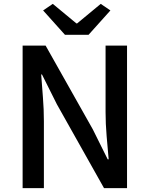

<svg xmlns="http://www.w3.org/2000/svg" viewBox="-20 -973 774 993"><path d="M97 0V-737H216L460 -304L537 -149H542Q537 -205 531.5 -269Q526 -333 526 -393V-737H637V0H518L274 -434L197 -588H193Q197 -531 202 -469Q207 -407 207 -346V0ZM316 -793 203 -919 253 -953 375 -852H379L501 -953L551 -919L438 -793Z"/></svg>

Font: Noto Sans SC Medium
Style: Regular
Weight: 500
Designer: Ryoko NISHIZUKA  (kana, bopomofo & ideographs); Paul D. Hunt (Latin, Greek & Cyrillic); Sandoll Communications , Soo-you
Foundry: Adobe
Version: Version 2.004-H2;hotconv 1.0.118;makeotfexe 2.5.65603